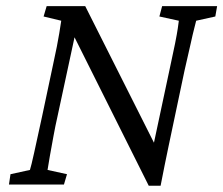

<svg xmlns="http://www.w3.org/2000/svg" viewBox="-20 -593 718 617"><path d="M471.7 -120.1 524.4 -367.2Q536.1 -420.9 542.5 -452.6Q548.8 -484.4 551.3 -501.5Q553.7 -518.6 554.7 -526.4L492.2 -540L501 -573.2H677.7L671.9 -540L610.4 -526.4Q608.4 -517.6 604 -501Q599.6 -484.4 592.8 -453.1Q585.9 -421.9 573.2 -367.2L521.5 -122.1Q515.6 -95.7 509.3 -63Q502.9 -30.3 496.1 3.9H458L210 -492.2H223.6L164.1 -215.8Q158.2 -190.4 151.9 -155.8Q145.5 -121.1 140.1 -90.8Q134.8 -60.5 132.8 -46.9L195.3 -33.2L185.5 0H8.8L13.7 -33.2L76.2 -46.9Q80.1 -58.6 89.8 -102.5Q99.6 -146.5 115.2 -218.8L150.4 -384.8Q165 -451.2 170.4 -485.8Q175.8 -520.5 176.8 -526.4L120.1 -540L129.9 -573.2H253.9L480.5 -123Z"/></svg>

Font: Crimson Pro ExtraLight Light
Style: Italic
Weight: 300
Italic angle: -12°
Version: Version 1.002